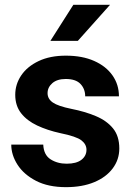

<svg xmlns="http://www.w3.org/2000/svg" viewBox="-20 -770 554 800"><path d="M340.3 -146Q340.3 -168.9 319.1 -185.3Q297.9 -201.7 231 -215.3Q177.2 -227.1 134.8 -247.1Q92.3 -267.1 67.9 -298.3Q43.5 -329.6 43.5 -375Q43.5 -418.9 68.6 -456.1Q93.8 -493.2 141.1 -515.6Q188.5 -538.1 254.4 -538.1Q322.8 -538.1 372.3 -516.1Q421.9 -494.1 448.7 -455.8Q475.6 -417.5 475.6 -368.7H335Q335 -399.4 315.4 -420.2Q295.9 -440.9 253.9 -440.9Q218.3 -440.9 198.2 -423.6Q178.2 -406.2 178.2 -381.8Q178.2 -357.9 200.2 -342.8Q222.2 -327.6 277.3 -316.4Q334.5 -305.2 379.6 -286.1Q424.8 -267.1 450.9 -235.1Q477.1 -203.1 477.1 -151.4Q477.1 -105 449.7 -68.4Q422.4 -31.7 372.6 -11Q322.8 9.8 254.9 9.8Q180.7 9.8 129.9 -16.6Q79.1 -43 53 -83.7Q26.9 -124.5 26.9 -167.5H160.2Q162.1 -124.5 190.7 -106.2Q219.2 -87.9 257.8 -87.9Q298.3 -87.9 319.3 -104.2Q340.3 -120.6 340.3 -146ZM189.9 -599.6 285.6 -750H438.5L304.2 -599.6Z"/></svg>

Font: Vazirmatn FD
Style: Bold
Weight: 700
Designer: Saber Rastikerdar
Foundry: Saber Rastikerdar
Version: Version 33.001